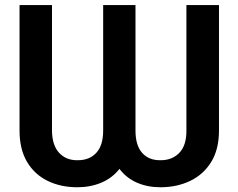

<svg xmlns="http://www.w3.org/2000/svg" viewBox="-20 -748 965 777"><path d="M59.1 -219.7V-727.5H190.4V-219.7Q190.9 -160.2 219.2 -129.6Q247.6 -99.1 293 -99.6Q341.8 -99.1 369.6 -129.4Q397.5 -159.7 397.5 -219.7V-727.5H528.3V-219.7Q528.3 -159.7 555.2 -129.4Q582 -99.1 628.9 -99.6Q676.3 -99.1 705.6 -129.4Q734.9 -159.7 734.4 -219.7V-727.5H866.2V-219.7Q866.2 -144 835 -93Q803.7 -42 750 -16.1Q696.3 9.8 628.9 9.8Q576.7 9.8 534.2 -8.8Q491.7 -27.3 463.4 -64.5Q434.1 -27.3 390.1 -8.8Q346.2 9.8 293 9.8Q225.6 9.8 172.6 -16.1Q119.6 -42 89.4 -93Q59.1 -144 59.1 -219.7Z"/></svg>

Font: Inter Display Semi Bold
Style: Regular
Weight: 600
Designer: Rasmus Andersson
Foundry: rsms
Version: Version 4.000;git-37864ae